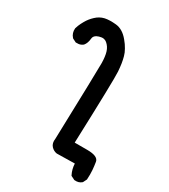

<svg xmlns="http://www.w3.org/2000/svg" viewBox="-203 -846 906 1029"><g transform="rotate(30 250.0 -332.0)"><path d="M426.3 85 406.7 75.2 403.8 73.7 402.3 70.8Q387.7 42 386.2 7.8L276.4 9.8H275.9H275.4Q270.5 9.3 265.9 7.6Q261.2 5.9 256.8 3.7Q252.4 1.5 248.5 -1.7Q244.6 -4.9 240.7 -8.8Q225.1 -25.9 229.5 -54.7Q242.2 -486.3 241.7 -529.3Q241.2 -570.8 232.9 -597.7Q225.1 -623 205.1 -640.1Q196.3 -647.5 185.1 -649.2Q173.8 -650.9 157.7 -646Q129.4 -637.2 127.4 -616.2Q124.5 -585.9 110.8 -569.8L110.4 -569.3L109.9 -568.8Q104 -564 97.4 -561Q90.8 -558.1 83.3 -557.1Q75.7 -556.2 67.4 -556.6H65.4L64 -557.6L44.4 -567.4L43 -568.4L41.5 -569.8Q22.9 -590.3 25.4 -620.1V-621.1L25.9 -622.1Q28.3 -630.9 31.7 -639.4Q35.2 -647.9 39.3 -656.2Q43.5 -664.6 48.3 -672.9Q62.5 -697.8 84 -717.8Q106.4 -739.3 135.7 -746.1Q163.6 -752 204.1 -748Q247.1 -743.7 282.2 -700.7Q291 -690.4 297.9 -680.4Q304.7 -670.4 310.3 -660.4Q315.9 -650.4 320.1 -640.9Q324.2 -631.3 326.7 -621.6Q329.1 -612.8 331.3 -602.8Q333.5 -592.8 335.2 -581.8Q336.9 -570.8 338.1 -559.1Q339.4 -547.4 340.3 -534.7Q343.8 -485.4 329.6 -88.9H407.2Q474.1 -88.9 479.5 -57.1Q483.4 -33.2 485.4 -8.3Q487.3 17.6 485.4 47.4V49.3L484.4 51.3L474.6 70.8L473.6 72.8L472.2 73.7Q455.6 88.4 429.7 85.9H427.7Z"/></g></svg>

Font: NaikaiFont
Style: Bold
Weight: 700
Version: Version 1.89